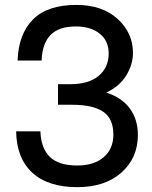

<svg xmlns="http://www.w3.org/2000/svg" viewBox="-20 -752 620 784"><path d="M295.9 12.2Q175.3 12.2 111.3 -47.4Q47.4 -106.9 45.9 -215.8H145Q147.5 -147 183.3 -111.6Q219.2 -76.2 295.9 -76.2Q363.8 -76.2 403.3 -110.1Q442.9 -144 442.9 -202.1Q442.9 -268.6 400.6 -296.4Q358.4 -324.2 274.9 -324.2H216.8V-408.2H267.1Q342.3 -408.2 383.1 -442.4Q423.8 -476.6 423.8 -534.2Q423.8 -585.4 387 -614.7Q350.1 -644 290 -644Q220.2 -644 186.3 -609.1Q152.3 -574.2 149.9 -504.9H51.8Q55.7 -613.3 114.7 -672.6Q173.8 -731.9 292 -731.9Q397.5 -731.9 460.2 -674.8Q522.9 -617.7 522.9 -536.1Q522.9 -488.8 495.8 -444.3Q468.8 -399.9 414.1 -374Q478.5 -353 510.7 -308.3Q543 -263.7 543 -201.2Q543 -107.4 476.1 -47.6Q409.2 12.2 295.9 12.2Z"/></svg>

Font: Aspekta 450
Style: Regular
Weight: 450
Designer: Ivo Dolenc
Version: Version 2.000